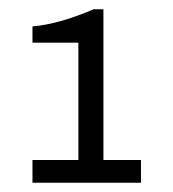

<svg xmlns="http://www.w3.org/2000/svg" viewBox="-20 -816 374 414"><path d="M203 -796V-471H284V-422H50V-471H149V-724H50V-759Q107 -764 182 -796Z"/></svg>

Font: Chivo
Style: Regular
Weight: 400
Designer: Hector Gatti
Foundry: Omnibus-Type
Version: Version 1.007;PS 001.007;hotconv 1.0.88;makeotf.lib2.5.64775